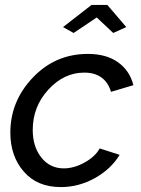

<svg xmlns="http://www.w3.org/2000/svg" viewBox="-20 -750 571 780"><path d="M236 -640 352 -730H416L493 -640L440 -616L373 -679L279 -616ZM22 -211Q22 -339 113.5 -435Q205 -531 337 -531Q412 -531 459.5 -497Q507 -463 522 -404L431 -377Q407 -455 322 -455Q240 -455 176.5 -386Q113 -317 113 -222Q113 -154 148 -110Q183 -66 239 -66Q281 -66 324 -90Q367 -114 385 -147L466 -121Q431 -63 365.5 -26.5Q300 10 227 10Q131 10 76.5 -53Q22 -116 22 -211Z"/></svg>

Font: Raleway-v4020 Medium
Style: Italic
Weight: 500
Italic angle: -12°
Designer: Matt McInerney, Pablo Impallari, Rodrigo Fuenzalida
Foundry: Matt McInerney, Pablo Impallari, Rodrigo Fuenzalida
Version: Version 4.020;PS 004.020;hotconv 1.0.88;makeotf.lib2.5.64775